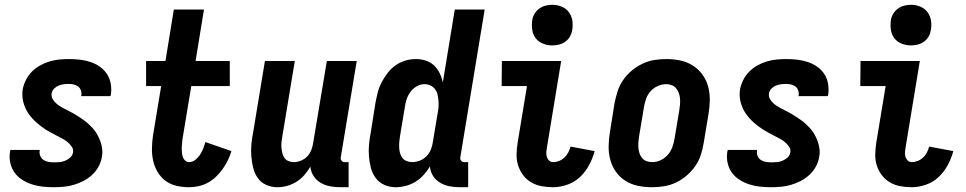

<svg xmlns="http://www.w3.org/2000/svg" viewBox="-20 -775 4040 803"><path d="M205 8Q181 8 158 5.5Q135 3 113.5 -4Q92 -11 73 -23Q54 -35 41 -53Q28 -71 23 -94Q18 -117 22 -141Q22 -142 22.5 -144Q23 -146 24 -148H146V-145Q144 -133 148.5 -122.5Q153 -112 162 -106Q171 -100 182.5 -98Q194 -96 206 -96Q218 -96 229.5 -97Q241 -98 252 -102.5Q263 -107 273 -115.5Q283 -124 285 -136Q288 -150 280.5 -161Q273 -172 263 -180.5Q253 -189 241.5 -195Q230 -201 218.5 -207Q207 -213 195.5 -219Q184 -225 173 -232Q162 -239 152 -246.5Q142 -254 132.5 -262.5Q123 -271 114.5 -280.5Q106 -290 98.5 -301Q91 -312 86 -323.5Q81 -335 77.5 -348Q74 -361 73.5 -374.5Q73 -388 75 -402Q79 -422 89 -441.5Q99 -461 114 -476Q129 -491 148 -501.5Q167 -512 187 -518Q207 -524 227.5 -526Q248 -528 268 -528Q291 -528 313.5 -525.5Q336 -523 357.5 -516Q379 -509 397 -496.5Q415 -484 427 -466Q439 -448 443 -425.5Q447 -403 444 -380Q443 -378 443 -376.5Q443 -375 441 -373H319L320 -375Q322 -386 318.5 -396.5Q315 -407 307 -413Q299 -419 289 -421.5Q279 -424 268 -424Q257 -424 246 -422.5Q235 -421 225 -417Q215 -413 206.5 -404.5Q198 -396 196 -385Q194 -371 201 -359.5Q208 -348 218 -340Q228 -332 239.5 -325.5Q251 -319 262.5 -313.5Q274 -308 285.5 -301.5Q297 -295 307.5 -288Q318 -281 329 -273.5Q340 -266 349 -257.5Q358 -249 367 -239.5Q376 -230 382.5 -219.5Q389 -209 394.5 -197Q400 -185 403.5 -172Q407 -159 408 -145.5Q409 -132 406 -118Q403 -98 392 -78Q381 -58 364.5 -43Q348 -28 328.5 -18Q309 -8 288.5 -2Q268 4 247 6Q226 8 205 8Z M771 8Q743 8 717.5 2Q692 -4 672 -19Q652 -34 639 -56Q626 -78 620.5 -103Q615 -128 615.5 -155Q616 -182 620 -209L654 -415H591V-520H672L707 -735H833L798 -520H941V-415H780L743 -192Q742 -182 741 -172.5Q740 -163 740 -153.5Q740 -144 741 -135Q742 -126 745 -117.5Q748 -109 755 -103Q762 -97 771 -97Q785 -97 797 -106.5Q809 -116 817 -128.5Q825 -141 830 -154Q835 -167 839 -181L948 -143Q942 -124 933 -105Q924 -86 911.5 -68.5Q899 -51 883.5 -36Q868 -21 849.5 -11Q831 -1 810.5 3.5Q790 8 771 8Z M1140 8Q1115 8 1093 -2Q1071 -12 1057.5 -31.5Q1044 -51 1038.5 -74.5Q1033 -98 1031 -123Q1029 -148 1031.5 -173Q1034 -198 1039 -223L1088 -520H1213L1161 -206Q1159 -194 1157.5 -182Q1156 -170 1157 -158.5Q1158 -147 1160.5 -136Q1163 -125 1169 -115.5Q1175 -106 1186 -101.5Q1197 -97 1209 -97Q1224 -97 1239.5 -103.5Q1255 -110 1266 -122Q1277 -134 1282.5 -149Q1288 -164 1290 -179L1347 -520H1472L1405 -116Q1404 -108 1409 -102.5Q1414 -97 1421 -97H1438V8H1403Q1381 8 1360 4Q1339 0 1321 -10.5Q1303 -21 1291.5 -39Q1280 -57 1278 -78Q1267 -59 1252.5 -42.5Q1238 -26 1219.5 -14.5Q1201 -3 1180.5 2.5Q1160 8 1140 8Z M1635 8Q1609 8 1587 -2Q1565 -12 1551 -31Q1537 -50 1531 -73.5Q1525 -97 1523 -122Q1521 -147 1523.5 -172.5Q1526 -198 1531 -223L1550 -343Q1554 -365 1559.5 -387Q1565 -409 1575.5 -429.5Q1586 -450 1600.5 -469Q1615 -488 1634 -501.5Q1653 -515 1675 -521.5Q1697 -528 1719 -528Q1741 -528 1761 -521.5Q1781 -515 1795.5 -501Q1810 -487 1819 -468.5Q1828 -450 1832 -430L1882 -735H2007L1905 -116Q1904 -108 1909 -102.5Q1914 -97 1921 -97H1938V8H1903Q1881 8 1860 4Q1839 0 1820.5 -11Q1802 -22 1791 -39.5Q1780 -57 1778 -79Q1767 -60 1751.5 -43Q1736 -26 1717 -14.5Q1698 -3 1676.5 2.5Q1655 8 1635 8ZM1704 -97Q1719 -97 1735 -103Q1751 -109 1763 -121Q1775 -133 1781.5 -148.5Q1788 -164 1790 -179L1810 -299Q1813 -313 1814 -326.5Q1815 -340 1814 -353Q1813 -366 1810 -379Q1807 -392 1799.5 -402Q1792 -412 1780.5 -417.5Q1769 -423 1755 -423Q1739 -423 1723 -414Q1707 -405 1696.5 -390.5Q1686 -376 1680.5 -359.5Q1675 -343 1673 -326L1653 -206Q1651 -194 1650 -182Q1649 -170 1649.5 -158Q1650 -146 1653 -135Q1656 -124 1662.5 -115Q1669 -106 1680.5 -101.5Q1692 -97 1704 -97Z M2293 8Q2268 8 2244.5 3.5Q2221 -1 2201.5 -12.5Q2182 -24 2168 -42.5Q2154 -61 2147 -83Q2140 -105 2140.5 -129.5Q2141 -154 2145 -179L2184 -415H2078L2079 -520H2327L2268 -162Q2266 -151 2265 -141Q2264 -131 2266.5 -121Q2269 -111 2276 -104Q2283 -97 2293 -97Q2306 -97 2318.5 -102Q2331 -107 2341 -116.5Q2351 -126 2357 -138Q2363 -150 2366 -162L2467 -143Q2459 -113 2444 -85Q2429 -57 2406 -35Q2383 -13 2352.5 -2.5Q2322 8 2293 8ZM2290 -585Q2270 -585 2251 -592.5Q2232 -600 2220.5 -615Q2209 -630 2206 -650Q2203 -670 2206 -691Q2208 -705 2216 -718Q2224 -731 2236 -739.5Q2248 -748 2262 -751.5Q2276 -755 2290 -755Q2310 -755 2328.5 -747.5Q2347 -740 2358.5 -725Q2370 -710 2373.5 -690Q2377 -670 2373 -649Q2371 -635 2363.5 -622Q2356 -609 2344 -600.5Q2332 -592 2318 -588.5Q2304 -585 2290 -585Z M2706 8Q2676 8 2647.5 2Q2619 -4 2595.5 -19Q2572 -34 2556 -56.5Q2540 -79 2532.5 -106.5Q2525 -134 2525.5 -164Q2526 -194 2531 -223L2550 -343Q2555 -368 2563 -393Q2571 -418 2586 -440Q2601 -462 2622 -479.5Q2643 -497 2667 -508.5Q2691 -520 2716.5 -524Q2742 -528 2767 -528Q2797 -528 2825.5 -522Q2854 -516 2877.5 -501Q2901 -486 2917.5 -463.5Q2934 -441 2941.5 -413.5Q2949 -386 2948.5 -356Q2948 -326 2943 -297L2923 -177Q2919 -152 2911 -127Q2903 -102 2887.5 -80Q2872 -58 2851.5 -40.5Q2831 -23 2807 -11.5Q2783 0 2757 4Q2731 8 2706 8ZM2708 -97Q2726 -97 2743 -105Q2760 -113 2772.5 -127Q2785 -141 2791.5 -158.5Q2798 -176 2801 -194L2821 -314Q2823 -326 2824 -338.5Q2825 -351 2824 -363Q2823 -375 2819 -386Q2815 -397 2807.5 -406Q2800 -415 2789 -419Q2778 -423 2766 -423Q2748 -423 2730.5 -415Q2713 -407 2700.5 -393Q2688 -379 2682 -361.5Q2676 -344 2673 -326L2653 -206Q2651 -194 2650 -181.5Q2649 -169 2650 -157Q2651 -145 2654.5 -134Q2658 -123 2665.5 -114Q2673 -105 2684.5 -101Q2696 -97 2708 -97Z M3205 8Q3181 8 3158 5.5Q3135 3 3113.5 -4Q3092 -11 3073 -23Q3054 -35 3041 -53Q3028 -71 3023 -94Q3018 -117 3022 -141Q3022 -142 3022.5 -144Q3023 -146 3024 -148H3146V-145Q3144 -133 3148.5 -122.5Q3153 -112 3162 -106Q3171 -100 3182.5 -98Q3194 -96 3206 -96Q3218 -96 3229.5 -97Q3241 -98 3252 -102.5Q3263 -107 3273 -115.5Q3283 -124 3285 -136Q3288 -150 3280.5 -161Q3273 -172 3263 -180.5Q3253 -189 3241.5 -195Q3230 -201 3218.5 -207Q3207 -213 3195.5 -219Q3184 -225 3173 -232Q3162 -239 3152 -246.5Q3142 -254 3132.5 -262.5Q3123 -271 3114.5 -280.5Q3106 -290 3098.5 -301Q3091 -312 3086 -323.5Q3081 -335 3077.5 -348Q3074 -361 3073.5 -374.5Q3073 -388 3075 -402Q3079 -422 3089 -441.5Q3099 -461 3114 -476Q3129 -491 3148 -501.5Q3167 -512 3187 -518Q3207 -524 3227.5 -526Q3248 -528 3268 -528Q3291 -528 3313.5 -525.5Q3336 -523 3357.5 -516Q3379 -509 3397 -496.5Q3415 -484 3427 -466Q3439 -448 3443 -425.5Q3447 -403 3444 -380Q3443 -378 3443 -376.5Q3443 -375 3441 -373H3319L3320 -375Q3322 -386 3318.5 -396.5Q3315 -407 3307 -413Q3299 -419 3289 -421.5Q3279 -424 3268 -424Q3257 -424 3246 -422.5Q3235 -421 3225 -417Q3215 -413 3206.5 -404.5Q3198 -396 3196 -385Q3194 -371 3201 -359.5Q3208 -348 3218 -340Q3228 -332 3239.5 -325.5Q3251 -319 3262.5 -313.5Q3274 -308 3285.5 -301.5Q3297 -295 3307.5 -288Q3318 -281 3329 -273.5Q3340 -266 3349 -257.5Q3358 -249 3367 -239.5Q3376 -230 3382.5 -219.5Q3389 -209 3394.5 -197Q3400 -185 3403.5 -172Q3407 -159 3408 -145.5Q3409 -132 3406 -118Q3403 -98 3392 -78Q3381 -58 3364.5 -43Q3348 -28 3328.5 -18Q3309 -8 3288.5 -2Q3268 4 3247 6Q3226 8 3205 8Z M3793 8Q3768 8 3744.5 3.5Q3721 -1 3701.5 -12.5Q3682 -24 3668 -42.5Q3654 -61 3647 -83Q3640 -105 3640.5 -129.5Q3641 -154 3645 -179L3684 -415H3578L3579 -520H3827L3768 -162Q3766 -151 3765 -141Q3764 -131 3766.5 -121Q3769 -111 3776 -104Q3783 -97 3793 -97Q3806 -97 3818.5 -102Q3831 -107 3841 -116.5Q3851 -126 3857 -138Q3863 -150 3866 -162L3967 -143Q3959 -113 3944 -85Q3929 -57 3906 -35Q3883 -13 3852.5 -2.5Q3822 8 3793 8ZM3790 -585Q3770 -585 3751 -592.5Q3732 -600 3720.5 -615Q3709 -630 3706 -650Q3703 -670 3706 -691Q3708 -705 3716 -718Q3724 -731 3736 -739.5Q3748 -748 3762 -751.5Q3776 -755 3790 -755Q3810 -755 3828.5 -747.5Q3847 -740 3858.5 -725Q3870 -710 3873.5 -690Q3877 -670 3873 -649Q3871 -635 3863.5 -622Q3856 -609 3844 -600.5Q3832 -592 3818 -588.5Q3804 -585 3790 -585Z"/></svg>

Font: Iosevka Curly Extrabold
Style: Italic
Weight: 800
Italic angle: -9°
Monospace: yes
Designer: Belleve Invis
Foundry: Belleve Invis
Version: Version 22.1.2; ttfautohint (v1.8.4)